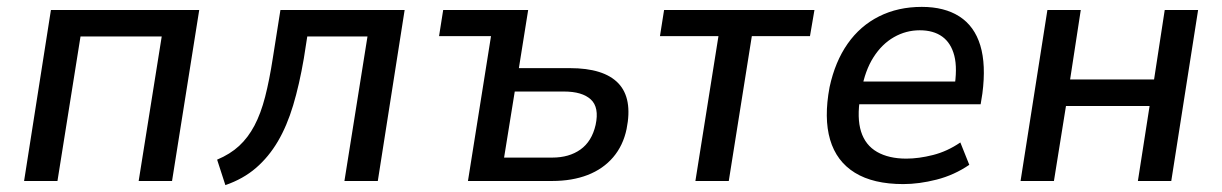

<svg xmlns="http://www.w3.org/2000/svg" viewBox="-20 -526 3552 558"><path d="M50 0 128 -497H559L480 0H383L450 -420H214L147 0Z M635 12 611 -62Q649 -78 675 -102Q701 -126 719.5 -161Q738 -196 750.5 -244.5Q763 -293 773 -358L795 -497H1156L1078 0H981L1048 -420H873L863 -356Q850 -280 832 -220Q814 -160 787.5 -115Q761 -70 724 -38Q687 -6 635 12Z M1340 0 1407 -421H1256L1268 -497H1515L1488 -328H1636Q1735 -328 1777 -284Q1819 -240 1801 -151Q1791 -103 1762 -69Q1733 -35 1688 -17.5Q1643 0 1584 0ZM1445 -68H1585Q1634 -68 1667 -91.5Q1700 -115 1711 -163Q1722 -214 1697 -237Q1672 -260 1619 -260H1476Z M2001 0 2068 -421H1898L1910 -497H2347L2334 -421H2165L2098 0Z M2605 9Q2518 9 2464.5 -24Q2411 -57 2392.5 -120Q2374 -183 2391 -273Q2407 -347 2443.5 -399Q2480 -451 2535 -478.5Q2590 -506 2659 -506Q2725 -506 2768.5 -478Q2812 -450 2829 -394Q2846 -338 2835 -254L2830 -223H2458L2469 -289H2774L2753 -267Q2763 -327 2753.5 -364Q2744 -401 2718.5 -419.5Q2693 -438 2653 -438Q2613 -438 2578 -418Q2543 -398 2518.5 -359.5Q2494 -321 2484 -265L2480 -244Q2470 -183 2482.5 -143.5Q2495 -104 2529 -84.5Q2563 -65 2614 -65Q2650 -65 2691.5 -75.5Q2733 -86 2771 -112L2797 -47Q2753 -17 2702 -4Q2651 9 2605 9Z M2946 0 3024 -497H3121L3090 -295H3334L3365 -497H3462L3384 0H3287L3321 -218H3078L3043 0Z"/></svg>

Font: Nunito Sans 7pt SemiCondensed Medium
Style: Italic
Weight: 500
Width: 4
Italic angle: -9°
Designer: Vernon Adams
Foundry: Vernon Adams
Version: Version 3.101;gftools[0.9.27]